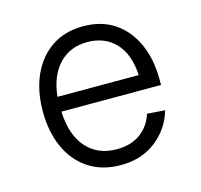

<svg xmlns="http://www.w3.org/2000/svg" viewBox="-86 -635 772 739"><g transform="rotate(-15 300.0 -265.0)"><path d="M309 12Q234 12 180.5 -23.5Q127 -59 99 -121.5Q71 -184 71 -265Q71 -346 99 -408.5Q127 -471 179.5 -506.5Q232 -542 305 -542Q377 -542 428.5 -508Q480 -474 508.5 -412Q537 -350 537 -267V-246H140Q144 -152 189 -101.5Q234 -51 309 -51Q367 -51 404.5 -79Q442 -107 456 -153L527 -148Q507 -78 449.5 -33Q392 12 309 12ZM140 -305H464Q459 -390 416.5 -434.5Q374 -479 305 -479Q236 -479 192.5 -433.5Q149 -388 140 -305Z"/></g></svg>

Font: Geist Mono Light
Style: Regular
Weight: 300
Monospace: yes
Designer: Basement.studio, Andrés Briganti, Mateo Zaragoza
Foundry: Basement.studio, Vercel, Andrés Briganti, Guido Ferreyra, Mateo Zaragoza
Version: Version 1.500; ttfautohint (v1.8.4.7-5d5b)